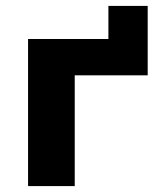

<svg xmlns="http://www.w3.org/2000/svg" viewBox="-20 -630 542 650"><path d="M75 0V-498H347V-610H480V-375H233V0Z"/></svg>

Font: Nunito Sans 9pt ExtraBold
Style: Regular
Weight: 800
Version: Version 3.101;gftools[0.9.27]